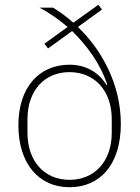

<svg xmlns="http://www.w3.org/2000/svg" viewBox="-20 -772 588 804"><path d="M392 -752 287 -677C256 -704 230 -723 202 -740H145C188 -718 232 -686 263 -659L166 -589L181 -569L282 -642C343 -582 399 -508 429 -418L426 -416C393 -470 339 -501 271 -501C143 -501 57 -405 57 -248C57 -86 143 12 271 12C399 12 486 -83 486 -253C486 -426 399 -571 306 -659L407 -732ZM271 -19C168 -19 95 -94 95 -217V-272C95 -395 168 -470 271 -470C375 -470 448 -394 448 -272V-217C448 -95 375 -19 271 -19Z"/></svg>

Font: IBM Plex Thai Looped ExtraLight
Style: Regular
Weight: 200
Designer: Mike Abbink, Paul van der Laan, Pieter van Rosmalen, Ben Mitchell, Mark Frömberg
Foundry: Bold Monday
Version: Version 1.0